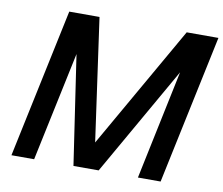

<svg xmlns="http://www.w3.org/2000/svg" viewBox="-78 -805 1047 900"><g transform="rotate(10 445.5 -355.0)"><path d="M31 0 181 -710H325L407 -127L740 -710H891L741 0H633L742 -520L446 -1H326L249 -520L139 0Z"/></g></svg>

Font: Geist Medium
Style: Italic
Weight: 500
Italic angle: -12°
Designer: Basement.studio, Andrés Briganti, Mateo Zaragoza
Foundry: Basement.studio, Vercel, Andrés Briganti, Guido Ferreyra, Mateo Zaragoza
Version: Version 1.500; ttfautohint (v1.8.4.7-5d5b)